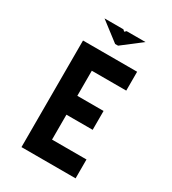

<svg xmlns="http://www.w3.org/2000/svg" viewBox="-194 -911 909 1014"><g transform="rotate(30 260.0 -404.0)"><path d="M100 -650V0H430V-115H220V-267H380V-382H220V-535H430V-650ZM140 -808 256 -719H274L390 -808H275L265 -799L255 -808Z"/></g></svg>

Font: Grotesk 03
Style: Bold
Weight: 500
Designer: Frank Adebiaye, contributions by Jérémy Landes, Ariel Martín Pérez
Foundry: Velvetyne Type Foundry
Version: Version 3.000;Glyphs 3.1.2 (3150)